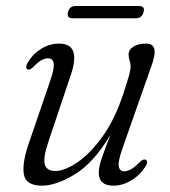

<svg xmlns="http://www.w3.org/2000/svg" viewBox="-20 -592 551 621"><path d="M450.5 -75.5Q461 -70.5 450.5 -53.5Q432.5 -25 404.2 -8.2Q376 8.5 346.5 8.5Q299.5 8.5 299.5 -34Q299.5 -52.5 309.2 -80.5Q319 -108.5 336.5 -154.5Q282.5 -65 222 -28.2Q161.5 8.5 116 8.5Q63.5 8.5 57.2 -28Q51 -64.5 73.5 -129.5L143 -332.5Q156.5 -372 153.5 -387.8Q150.5 -403.5 135.5 -403.5Q125.5 -403.5 114.2 -397.5Q103 -391.5 87.5 -375Q76 -364 69.5 -367.5Q60 -372 69.5 -389.5Q86 -417.5 113.2 -434.2Q140.5 -451 171 -451Q243.5 -451 209 -349.5L136.5 -133.5Q118.5 -80 125 -59.5Q131.5 -39 159 -39Q188.5 -39 229.2 -66.2Q270 -93.5 310 -148.2Q350 -203 377.5 -284.5Q393 -331.5 397.8 -349.5Q402.5 -367.5 402.5 -377.5Q402.5 -387.5 399.2 -396.2Q396 -405 396 -416Q396 -431.5 411.8 -441.2Q427.5 -451 452.5 -451Q475 -451 479.2 -433Q483.5 -415 468.5 -375L377 -114.5Q361.5 -71.5 364 -54.8Q366.5 -38 382.5 -38Q392 -38 403.8 -44.5Q415.5 -51 432 -68Q444 -79 450.5 -75.5ZM200 -553Q205 -572.5 224 -572.5H430Q449.5 -572.5 444.5 -553Q439 -533 420 -533H214Q195 -533 200 -553Z"/></svg>

Font: Fraunces 72pt S050 Light
Style: Italic
Weight: 300
Italic angle: -16°
Version: Version 1.000; ttfautohint (v1.8.3)